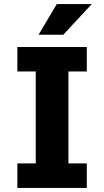

<svg xmlns="http://www.w3.org/2000/svg" viewBox="-20 -920 510 940"><path d="M65 0V-120H155V-570H65V-690H405V-570H315V-120H405V0ZM169 -750 258 -900H429L290 -750Z"/></svg>

Font: Radio Canada
Style: Regular
Weight: 400
Designer: Charles Daoud, Etienne Aubert Bonn, Alexandre Saumier Demers, Jacques Le Bailly
Foundry: Radio-Canada
Version: Version 2.104;gftools[0.9.28.dev5+ged2979d]